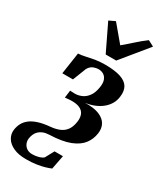

<svg xmlns="http://www.w3.org/2000/svg" viewBox="-314 -939 1096 1298"><g transform="rotate(30 234.5 -290.0)"><path d="M123 266.5Q65 266.5 25.8 248.2Q-13.5 230 -31.5 200Q-49.5 170 -45 135Q-41 106 -28.2 82.2Q-15.5 58.5 8 40.5Q31.5 22.5 68.5 10.5Q105.5 -1.5 158 -6Q197.5 -9.5 227 -21.8Q256.5 -34 275 -59.2Q293.5 -84.5 299.5 -126Q304.5 -159.5 294.8 -183.5Q285 -207.5 258.2 -219.5Q231.5 -231.5 185 -229.5L144.5 -226L152 -284L187.5 -282.5Q214.5 -282 241.5 -293.5Q268.5 -305 288.8 -333Q309 -361 315.5 -408.5Q320.5 -441.5 312.2 -463Q304 -484.5 286.8 -495.2Q269.5 -506 246 -506Q228 -506 207.2 -497.8Q186.5 -489.5 171.5 -464.5L130.5 -359.5H47.5L72.5 -528Q99.5 -529.5 128.2 -536.2Q157 -543 191.5 -549Q226 -555 269.5 -555Q346.5 -555 391.8 -539.8Q437 -524.5 454.5 -494.2Q472 -464 465.5 -418Q461.5 -384.5 445 -357.8Q428.5 -331 403.2 -311.5Q378 -292 346.5 -279.8Q315 -267.5 279.5 -263Q348 -265.5 390 -248.5Q432 -231.5 449.2 -200.8Q466.5 -170 460.5 -129.5Q454 -81 425.2 -43.2Q396.5 -5.5 337.5 17.8Q278.5 41 179 44.5Q152 45.5 132.5 53.2Q113 61 100.2 73.5Q87.5 86 80.8 101.8Q74 117.5 71.5 134.5Q68.5 155 76.2 174Q84 193 101.2 204.8Q118.5 216.5 144 216.5Q169.5 216.5 192.2 210.2Q215 204 229 192.5L266 124H331.5L310.5 232.5Q293 240 267.2 247.8Q241.5 255.5 206 261Q170.5 266.5 123 266.5ZM138 -823.5 185.5 -846Q211.5 -816.5 238 -783.5Q264.5 -750.5 292 -719Q330 -750.5 366 -783.2Q402 -816 442.5 -846L488.5 -822L320 -616H238Z"/></g></svg>

Font: Merriweather 48pt ExtraBold
Style: Italic
Weight: 800
Italic angle: -7.8°
Version: Version 2.101